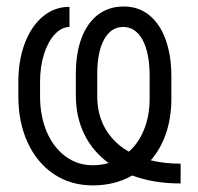

<svg xmlns="http://www.w3.org/2000/svg" viewBox="-20 -557 606 587"><path d="M384.3 -20.5Q331.5 9.8 263.7 9.8Q195.8 9.8 144.3 -24.9Q92.8 -59.6 64.5 -121.3Q36.1 -183.1 36.1 -262.7V-306.6Q36.1 -372.6 55.9 -424.8Q75.7 -477.1 111.1 -506.6Q146.5 -536.1 192.4 -536.1V-474.6Q168 -474.1 147.5 -452.1Q127 -430.2 114.7 -392.1Q102.5 -354 102.5 -306.6V-262.7Q102.5 -201.7 123 -153.8Q143.6 -106 180.2 -78.9Q216.8 -51.8 263.7 -51.8Q288.6 -51.8 312 -58.6Q263.2 -94.2 237.5 -147Q211.9 -199.7 211.9 -264.6V-331.1Q211.9 -394 229.2 -440.4Q246.6 -486.8 279.5 -512Q312.5 -537.1 358.4 -537.1Q403.8 -537.1 436.5 -510.5Q469.2 -483.9 486.6 -435.5Q503.9 -387.2 503.9 -323.2V-254.9Q503.9 -197.8 487.8 -149.9Q471.7 -102.1 440.9 -66.9Q482.9 -56.6 532.2 -56.6V3.9Q448.7 3.9 384.3 -20.5ZM374 -93.3Q404.3 -120.1 420.9 -162.1Q437.5 -204.1 437.5 -255.9V-324.2Q437.5 -395 416 -434.8Q394.5 -474.6 356.4 -474.6Q319.3 -474.6 298.3 -436.3Q277.3 -397.9 277.3 -332V-262.7Q277.3 -206.1 302.5 -162.8Q327.6 -119.6 374 -93.3Z"/></svg>

Font: Pretendard JP Light
Style: Regular
Weight: 300
Designer: Base glyphs from Inter by Rasmus Andersson; Hangeul glyphs from Noto Sans CJK(Source Han Sans) by Jang Soo-young and Kan
Foundry: Kil Hyung-jin
Version: Version 1.309